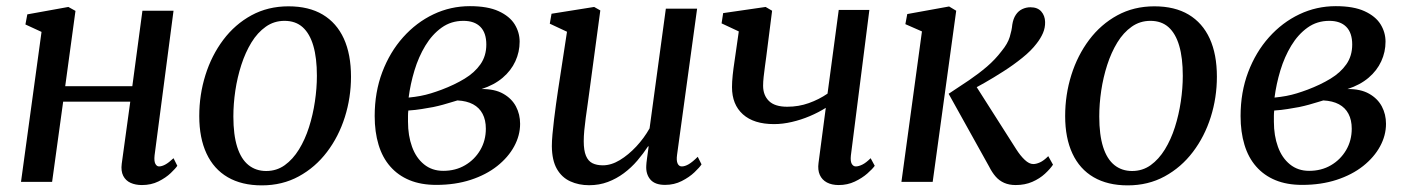

<svg xmlns="http://www.w3.org/2000/svg" viewBox="-20 -576 4461 608"><path d="M469.5 -84Q467.5 -65.5 472 -57.2Q476.5 -49 483.5 -49Q492.5 -49 503.2 -54.8Q514 -60.5 529.5 -75L541.5 -51Q536 -42.5 520.5 -27.8Q505 -13 481.8 -1.5Q458.5 10 429.5 10Q409 10 393.5 3Q378 -4 370.2 -19.2Q362.5 -34.5 365.5 -57.5L392.5 -254H180L145 0H46.5L111.5 -475L60.5 -498.5L66.5 -530.5L196.5 -554L219 -541.5L186.5 -303H399L431 -542H529.5Z M893.5 -556Q958 -556 1002 -529.8Q1046 -503.5 1068.8 -453.8Q1091.5 -404 1091.5 -333Q1091.5 -267 1072 -205.2Q1052.5 -143.5 1015.5 -94.8Q978.5 -46 926.2 -17.5Q874 11 809 11Q745.5 11 701.2 -14.8Q657 -40.5 634 -89.8Q611 -139 611 -208.5Q611 -276 630.5 -338.2Q650 -400.5 687 -449.8Q724 -499 776.2 -527.5Q828.5 -556 893.5 -556ZM881 -510Q848 -510 821.8 -491.5Q795.5 -473 776.2 -441.5Q757 -410 744.2 -370.5Q731.5 -331 725.2 -289Q719 -247 719 -207Q719 -149 731.2 -110.5Q743.5 -72 767 -53.2Q790.5 -34.5 823 -34.5Q856 -34.5 881.8 -53Q907.5 -71.5 926.8 -102.8Q946 -134 958.5 -173.2Q971 -212.5 977.2 -254.5Q983.5 -296.5 983.5 -336Q983.5 -392.5 972.2 -431Q961 -469.5 938.5 -489.8Q916 -510 881 -510Z M1361.5 9.5Q1313 9.5 1276.8 -5.5Q1240.5 -20.5 1215.8 -48.8Q1191 -77 1178.8 -117.5Q1166.5 -158 1166.5 -208.5Q1166.5 -284 1190.5 -347.5Q1214.5 -411 1256.5 -458Q1298.5 -505 1352.8 -530.8Q1407 -556.5 1468 -556.5Q1524.5 -556.5 1559.2 -540.5Q1594 -524.5 1609.8 -499Q1625.5 -473.5 1625.5 -444Q1625.5 -411.5 1612 -382Q1598.5 -352.5 1571.8 -329.8Q1545 -307 1505 -294Q1546.5 -294.5 1573.5 -279.2Q1600.5 -264 1613.8 -239Q1627 -214 1627 -184Q1627 -147 1608.2 -112.5Q1589.5 -78 1554.5 -50.2Q1519.5 -22.5 1470.5 -6.5Q1421.5 9.5 1361.5 9.5ZM1383.5 -35Q1422.5 -35 1452.8 -52.8Q1483 -70.5 1500.8 -100.8Q1518.5 -131 1518.5 -168.5Q1518.5 -196 1508.2 -215.5Q1498 -235 1478 -245.8Q1458 -256.5 1428.5 -258Q1421 -256 1409.2 -252.2Q1397.5 -248.5 1383 -244.5Q1368.5 -240.5 1352 -237Q1335.5 -234 1315.8 -230.8Q1296 -227.5 1273 -226Q1272 -217.5 1272 -208.8Q1272 -200 1272 -190.5Q1272 -146.5 1284.8 -111.2Q1297.5 -76 1322.8 -55.5Q1348 -35 1383.5 -35ZM1274 -267Q1294 -269 1311.2 -272.2Q1328.5 -275.5 1344.8 -280.5Q1361 -285.5 1378.5 -292Q1419.5 -307.5 1451.2 -326.8Q1483 -346 1501.5 -372.5Q1520 -399 1520 -435Q1520 -472 1501.2 -491Q1482.5 -510 1447.5 -510Q1408.5 -510 1378.5 -488.5Q1348.5 -467 1327 -431.5Q1305.5 -396 1292.5 -353Q1279.5 -310 1274 -267Z M1845.5 10.5Q1812.5 10.5 1785.8 -1.8Q1759 -14 1743.5 -41Q1728 -68 1727.5 -113Q1727.5 -129 1729.5 -151Q1731.5 -173 1734.5 -197.8Q1737.5 -222.5 1740.8 -246.5Q1744 -270.5 1747 -289.5L1775.5 -475.5L1721 -501L1726.5 -532.5L1861.5 -554L1881 -543L1846.5 -287Q1844 -267 1840.8 -245.2Q1837.5 -223.5 1834.8 -202.5Q1832 -181.5 1830.2 -162.8Q1828.5 -144 1828.5 -129Q1828.5 -99.5 1835.5 -82.8Q1842.5 -66 1856 -59.2Q1869.5 -52.5 1889 -52.5Q1915.5 -52.5 1942.8 -69Q1970 -85.5 1994.8 -112Q2019.5 -138.5 2037 -169.5L2088.5 -548.5H2187.5L2124 -85.5Q2121.5 -67.5 2125.8 -58.2Q2130 -49 2139 -49Q2149 -49 2161 -56Q2173 -63 2189.5 -79.5L2201.5 -55.5Q2195.5 -46 2179.2 -30.5Q2163 -15 2139 -2.8Q2115 9.5 2086 9.5Q2054 9.5 2039.5 -7.5Q2025 -24.5 2026.5 -51Q2026.5 -54 2027.2 -60.8Q2028 -67.5 2029.2 -76.8Q2030.5 -86 2031.8 -95.5Q2033 -105 2034 -112L2032.5 -113Q2017 -89.5 1998 -67.2Q1979 -45 1955.5 -27.5Q1932 -10 1904.8 0.2Q1877.5 10.5 1845.5 10.5Z M2425 -542 2406.5 -396.5Q2404.5 -381.5 2402.2 -364.8Q2400 -348 2398.2 -332.5Q2396.5 -317 2396.5 -304.5Q2396.5 -274.5 2415 -256.2Q2433.5 -238 2473 -238Q2509 -238 2541.2 -249.5Q2573.5 -261 2600.5 -279.5L2636 -544.5H2733L2674.5 -84Q2672.5 -65.5 2677.2 -57.2Q2682 -49 2690 -49Q2699 -49 2710.8 -54.8Q2722.5 -60.5 2737 -75L2750 -51Q2743 -41 2726.5 -26.5Q2710 -12 2686.8 -1Q2663.5 10 2636 10Q2614 10 2598.5 1.8Q2583 -6.5 2576 -22.2Q2569 -38 2572 -60L2595 -234.5Q2572 -220 2544.2 -208.2Q2516.5 -196.5 2487.5 -189.8Q2458.5 -183 2431 -183Q2367 -183 2332.5 -214Q2298 -245 2298 -300Q2298 -316.5 2300.2 -338Q2302.5 -359.5 2305.8 -381Q2309 -402.5 2311.5 -420.5L2319.5 -476.5L2265 -502L2270 -534.5L2404.5 -554Z M2834.5 0 2899.5 -476.5 2847 -499.5 2853 -531.5 2985.5 -555.5 3008 -542 2933.5 0ZM3196.5 10Q3175.5 10 3159.8 3Q3144 -4 3132.8 -17Q3121.5 -30 3112.5 -48L2984 -279Q3018.5 -301.5 3049 -322.2Q3079.5 -343 3105.5 -365.2Q3131.5 -387.5 3152 -414.5Q3171 -437.5 3177.5 -459Q3184 -480.5 3185.5 -497.5Q3188.5 -517 3196.8 -529.2Q3205 -541.5 3217.2 -547.2Q3229.5 -553 3243 -553Q3265.5 -553 3277.2 -539.8Q3289 -526.5 3289.5 -506.5Q3290 -488.5 3282.8 -471.5Q3275.5 -454.5 3262.5 -438Q3245.5 -415.5 3217.2 -392.8Q3189 -370 3157.2 -349.8Q3125.5 -329.5 3096.8 -313.2Q3068 -297 3048.5 -286.5L3060.5 -319.5L3198 -103.5Q3211 -83 3225 -69.8Q3239 -56.5 3252 -56.5Q3261.5 -56.5 3273.2 -61.8Q3285 -67 3299.5 -81.5L3314.5 -54.5Q3305.5 -41 3289 -25.8Q3272.5 -10.5 3249 -0.2Q3225.5 10 3196.5 10Z M3635.5 -556Q3700 -556 3744 -529.8Q3788 -503.5 3810.8 -453.8Q3833.5 -404 3833.5 -333Q3833.5 -267 3814 -205.2Q3794.5 -143.5 3757.5 -94.8Q3720.5 -46 3668.2 -17.5Q3616 11 3551 11Q3487.5 11 3443.2 -14.8Q3399 -40.5 3376 -89.8Q3353 -139 3353 -208.5Q3353 -276 3372.5 -338.2Q3392 -400.5 3429 -449.8Q3466 -499 3518.2 -527.5Q3570.5 -556 3635.5 -556ZM3623 -510Q3590 -510 3563.8 -491.5Q3537.5 -473 3518.2 -441.5Q3499 -410 3486.2 -370.5Q3473.5 -331 3467.2 -289Q3461 -247 3461 -207Q3461 -149 3473.2 -110.5Q3485.5 -72 3509 -53.2Q3532.5 -34.5 3565 -34.5Q3598 -34.5 3623.8 -53Q3649.5 -71.5 3668.8 -102.8Q3688 -134 3700.5 -173.2Q3713 -212.5 3719.2 -254.5Q3725.5 -296.5 3725.5 -336Q3725.5 -392.5 3714.2 -431Q3703 -469.5 3680.5 -489.8Q3658 -510 3623 -510Z M4103.5 9.5Q4055 9.5 4018.8 -5.5Q3982.5 -20.5 3957.8 -48.8Q3933 -77 3920.8 -117.5Q3908.5 -158 3908.5 -208.5Q3908.5 -284 3932.5 -347.5Q3956.5 -411 3998.5 -458Q4040.5 -505 4094.8 -530.8Q4149 -556.5 4210 -556.5Q4266.5 -556.5 4301.2 -540.5Q4336 -524.5 4351.8 -499Q4367.5 -473.5 4367.5 -444Q4367.5 -411.5 4354 -382Q4340.5 -352.5 4313.8 -329.8Q4287 -307 4247 -294Q4288.5 -294.5 4315.5 -279.2Q4342.5 -264 4355.8 -239Q4369 -214 4369 -184Q4369 -147 4350.2 -112.5Q4331.5 -78 4296.5 -50.2Q4261.5 -22.5 4212.5 -6.5Q4163.5 9.5 4103.5 9.5ZM4125.5 -35Q4164.5 -35 4194.8 -52.8Q4225 -70.5 4242.8 -100.8Q4260.5 -131 4260.5 -168.5Q4260.5 -196 4250.2 -215.5Q4240 -235 4220 -245.8Q4200 -256.5 4170.5 -258Q4163 -256 4151.2 -252.2Q4139.5 -248.5 4125 -244.5Q4110.5 -240.5 4094 -237Q4077.5 -234 4057.8 -230.8Q4038 -227.5 4015 -226Q4014 -217.5 4014 -208.8Q4014 -200 4014 -190.5Q4014 -146.5 4026.8 -111.2Q4039.5 -76 4064.8 -55.5Q4090 -35 4125.5 -35ZM4016 -267Q4036 -269 4053.2 -272.2Q4070.5 -275.5 4086.8 -280.5Q4103 -285.5 4120.5 -292Q4161.5 -307.5 4193.2 -326.8Q4225 -346 4243.5 -372.5Q4262 -399 4262 -435Q4262 -472 4243.2 -491Q4224.5 -510 4189.5 -510Q4150.5 -510 4120.5 -488.5Q4090.5 -467 4069 -431.5Q4047.5 -396 4034.5 -353Q4021.5 -310 4016 -267Z"/></svg>

Font: Merriweather 48pt
Style: Italic
Weight: 400
Italic angle: -7.8°
Version: Version 2.101